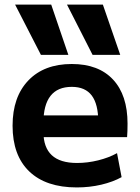

<svg xmlns="http://www.w3.org/2000/svg" viewBox="-20 -810 612 840"><path d="M159 -570 46 -790H204L279 -570ZM385 -570 273 -790H430L506 -570ZM316 10Q181 10 108 -60Q35 -130 35 -260Q35 -386 104 -458Q173 -530 294 -530Q411 -530 474.5 -462Q538 -394 538 -269Q538 -255 537.5 -237Q537 -219 536 -210H112V-305H429L410 -276Q410 -354 381.5 -392Q353 -430 294 -430Q232 -430 201 -390.5Q170 -351 170 -273V-233Q170 -165 206.5 -131Q243 -97 317 -97Q363 -97 409.5 -108.5Q456 -120 492 -140L512 -35Q474 -14 423 -2Q372 10 316 10Z"/></svg>

Font: M PLUS 2
Style: Bold
Weight: 700
Designer: Coji Morishita
Foundry: UNDERFOREST DESIGN
Version: Version 1.001